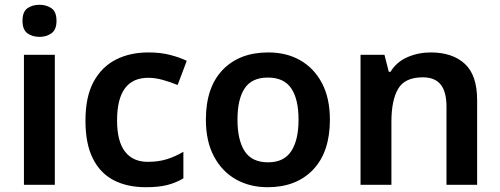

<svg xmlns="http://www.w3.org/2000/svg" viewBox="-20 -772 2090 802"><path d="M209 -543V0H80V-543ZM145 -752Q174 -752 195 -737.5Q216 -723 216 -685Q216 -648 195 -633Q174 -618 145 -618Q115 -618 94.5 -633Q74 -648 74 -685Q74 -723 94.5 -737.5Q115 -752 145 -752Z M589 10Q511 10 454.5 -19.5Q398 -49 367.5 -110.5Q337 -172 337 -268Q337 -368 371 -430.5Q405 -493 464 -523Q523 -553 600 -553Q651 -553 691 -542.5Q731 -532 760 -518L722 -417Q690 -430 659 -438.5Q628 -447 599 -447Q469 -447 469 -269Q469 -182 502 -139Q535 -96 597 -96Q643 -96 678.5 -107.5Q714 -119 746 -138V-27Q714 -8 678 1Q642 10 589 10Z M1358 -272Q1358 -137 1288 -63.5Q1218 10 1098 10Q1023 10 965 -23Q907 -56 873.5 -119Q840 -182 840 -272Q840 -407 910 -480Q980 -553 1101 -553Q1177 -553 1234.5 -520Q1292 -487 1325 -424.5Q1358 -362 1358 -272ZM972 -272Q972 -187 1002 -140.5Q1032 -94 1100 -94Q1166 -94 1196.5 -140.5Q1227 -187 1227 -272Q1227 -358 1196.5 -403Q1166 -448 1099 -448Q1032 -448 1002 -403Q972 -358 972 -272Z M1779 -553Q1870 -553 1921.5 -505.5Q1973 -458 1973 -354V0H1845V-327Q1845 -388 1821 -418.5Q1797 -449 1746 -449Q1671 -449 1643 -401Q1615 -353 1615 -264V0H1486V-543H1586L1604 -472H1611Q1637 -514 1682.5 -533.5Q1728 -553 1779 -553Z"/></svg>

Font: Noto Sans Adlam Unjoined SemiBold
Style: Regular
Weight: 600
Version: Version 3.001